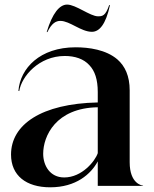

<svg xmlns="http://www.w3.org/2000/svg" viewBox="-20 -792 655 818"><path d="M256 -553.5C299.5 -553.5 337 -541 361 -514C384 -490 396.5 -453.5 396.5 -400V-355.5C156.5 -350.5 27 -261.5 27 -133.5C27 -44.5 91 6 194 6C304 6 367.5 -50.5 396.5 -104.5V0H589.5V-1.5C584 -1.5 532.5 -10 532.5 -100.5V-407C532.5 -468.5 512.5 -510.5 480 -539C431.5 -580.5 358.5 -590.5 302 -590.5C150 -590.5 66 -501 58.5 -405L62 -404C71.5 -466.5 146 -553.5 256 -553.5ZM179 -655.5H182C200 -693 218.5 -703 237 -703C277.5 -703 325 -656.5 371.5 -656.5C403 -656.5 430.5 -687 448.5 -770H445C429.5 -723.5 415.5 -722.5 397.5 -722.5C364.5 -722.5 303 -772.5 266 -772.5C234 -772.5 203 -736 179 -655.5ZM164 -137C164 -212 217.5 -332 396.5 -335V-139.5C385.5 -106 329.5 -36 253.5 -36C193 -36 164 -86.5 164 -137Z"/></svg>

Font: Beautique Display
Style: Bold
Weight: 700
Designer: Nhat-Quang Ngo
Version: Version 1.100;Glyphs 3.2.3 (3260)